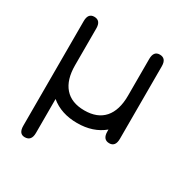

<svg xmlns="http://www.w3.org/2000/svg" viewBox="-156 -599 893 927"><g transform="rotate(30 290.0 -136.0)"><path d="M472.7 -471.7C449.9 -471.7 438.5 -457 438.5 -427.7V-222.7C438.5 -168.6 425.9 -127.3 400.9 -98.6C375.8 -70 339.2 -55.7 291 -55.7C242.8 -55.7 206.2 -70 181.2 -98.6C156.1 -127.3 143.6 -168.6 143.6 -222.7V-427.7C143.6 -457 131.5 -471.7 107.4 -471.7C84.6 -471.7 73.2 -457 73.2 -427.7V155.3C73.2 185.2 84.3 200.2 106.4 200.2C131.2 200.2 143.6 185.2 143.6 155.3V-34.2C182.6 -1.6 231.8 14.6 291 14.6C350.3 14.6 399.4 -1.6 438.5 -34.2V-23.4C438.5 6.5 450.5 21.5 474.6 21.5C497.4 21.5 508.8 6.5 508.8 -23.4V-427.7C508.8 -457 496.7 -471.7 472.7 -471.7Z"/></g></svg>

Font: Jura
Style: DemiBold
Weight: 600
Version: Version 2.5.1